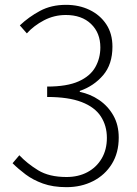

<svg xmlns="http://www.w3.org/2000/svg" viewBox="-20 -761 568 794"><path d="M255 13Q199 13 157.5 -2Q116 -17 85.5 -40Q55 -63 32 -86L60 -119Q92 -85 137.5 -57Q183 -29 255 -29Q304 -29 341.5 -49Q379 -69 400.5 -105.5Q422 -142 422 -191Q422 -241 397 -279.5Q372 -318 317.5 -339Q263 -360 175 -360V-403Q257 -403 305 -424.5Q353 -446 374 -483Q395 -520 395 -565Q395 -625 356.5 -662Q318 -699 252 -699Q204 -699 162 -677Q120 -655 91 -623L62 -656Q99 -691 145.5 -716Q192 -741 253 -741Q307 -741 350.5 -720Q394 -699 419.5 -660.5Q445 -622 445 -568Q445 -495 406.5 -450Q368 -405 310 -385V-381Q354 -372 390.5 -347Q427 -322 449 -283Q471 -244 471 -192Q471 -129 442.5 -83Q414 -37 365 -12Q316 13 255 13Z"/></svg>

Font: Noto Sans TC ExtraLight
Style: Regular
Weight: 250
Designer: Ryoko NISHIZUKA  (kana, bopomofo & ideographs); Paul D. Hunt (Latin, Greek & Cyrillic); Sandoll Communications , Soo-you
Foundry: Adobe
Version: Version 2.004-H2;hotconv 1.0.118;makeotfexe 2.5.65603